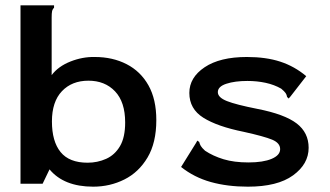

<svg xmlns="http://www.w3.org/2000/svg" viewBox="-20 -690 1240 721"><path d="M330 11Q220 11 166 -54L140 0H57V-670H183V-661Q177 -655 175.5 -647.5Q174 -640 174 -624V-408Q199 -441 244.5 -459Q290 -477 336 -476Q403 -476 455.5 -449Q508 -422 537.5 -369.5Q567 -317 567 -239Q567 -154 534 -98.5Q501 -43 447 -16Q393 11 330 11ZM309 -79Q346 -79 378.5 -93.5Q411 -108 430.5 -141Q450 -174 450 -230Q450 -307 412 -347Q374 -387 312 -387Q250 -387 212.5 -347.5Q175 -308 175 -234Q175 -159 207.5 -119Q240 -79 309 -79Z M911 11Q834 11 771.5 -6.5Q709 -24 660 -63L716 -153L721 -162L728 -157Q730 -149 734 -142Q738 -135 750 -124Q780 -104 819.5 -92Q859 -80 913 -80Q968 -80 1000 -93.5Q1032 -107 1032 -130Q1032 -153 1002 -165.5Q972 -178 895 -195Q796 -215 743.5 -248Q691 -281 691 -341Q691 -399 748.5 -437.5Q806 -476 907 -476Q979 -476 1032.5 -458.5Q1086 -441 1130 -404L1071 -328L1064 -320L1058 -326Q1057 -334 1052.5 -340.5Q1048 -347 1036 -357Q1010 -372 977.5 -379Q945 -386 909 -386Q862 -386 830 -375.5Q798 -365 798 -344Q798 -324 832 -310.5Q866 -297 947 -281Q1049 -261 1094 -226.5Q1139 -192 1139 -135Q1139 -74 1080.5 -31.5Q1022 11 911 11Z"/></svg>

Font: Inconsolata Expanded Bold
Style: Regular
Weight: 700
Width: 7
Monospace: yes
Designer: Raph Levien, Cyreal, Brenton Simpson
Foundry: Raph Levien, Cyreal, Google
Version: Version 3.001; ttfautohint (v1.8.2.53-6de2)